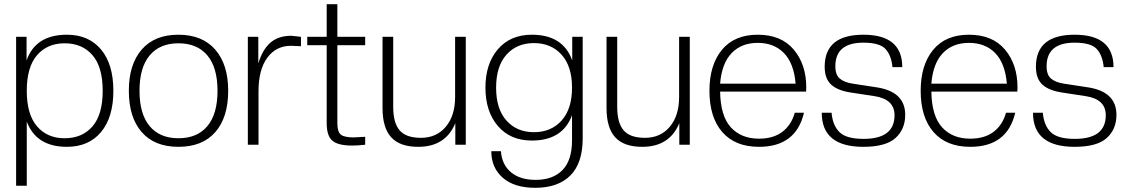

<svg xmlns="http://www.w3.org/2000/svg" viewBox="-20 -692 5395 918"><path d="M300 10Q153 10 108 -111V196H57V-516H107V-403Q150 -526 300 -526Q404 -526 463 -455.5Q522 -385 522 -258Q522 -131 463 -60.5Q404 10 300 10ZM289 -31Q373 -31 422 -87.5Q471 -144 471 -258Q471 -372 422 -428.5Q373 -485 289 -485Q206 -485 157 -428Q108 -371 108 -258Q108 -145 157 -88Q206 -31 289 -31Z M833 10Q719 10 657.5 -60.5Q596 -131 596 -258Q596 -384 657.5 -455Q719 -526 833 -526Q947 -526 1009 -455Q1071 -384 1071 -258Q1071 -131 1009.5 -60.5Q948 10 833 10ZM833 -31Q923 -31 971.5 -89Q1020 -147 1020 -258Q1020 -369 971.5 -427Q923 -485 833 -485Q744 -485 695.5 -427Q647 -369 647 -258Q647 -147 695.5 -89Q744 -31 833 -31Z M1216 0H1165V-516H1215V-389Q1236 -457 1274 -489Q1312 -521 1373 -521Q1376 -521 1419 -516V-471L1371 -473Q1300 -473 1258 -416Q1216 -359 1216 -255Z M1664 4Q1597 4 1569.5 -19Q1542 -42 1542 -104V-476H1449V-516H1542V-672H1593V-516H1726V-476H1593V-103Q1593 -62 1609.5 -48.5Q1626 -35 1671 -35L1726 -38V0Q1690 4 1664 4Z M1980 10Q1892 10 1850.5 -35.5Q1809 -81 1809 -175V-516H1860V-181Q1860 -105 1890.5 -69Q1921 -33 1993 -33Q2067 -33 2111.5 -86Q2156 -139 2156 -228V-516H2207V0H2157V-103Q2110 10 1980 10Z M2523 -20Q2420 -20 2360.5 -89.5Q2301 -159 2301 -273Q2301 -387 2360.5 -456.5Q2420 -526 2523 -526Q2672 -526 2716 -403V-516H2766V-30Q2766 88 2707 147Q2648 206 2539 206Q2439 206 2384 158Q2329 110 2329 31H2375Q2380 96 2423.5 132Q2467 168 2541 168Q2624 168 2669.5 121Q2715 74 2715 -21V-141Q2670 -20 2523 -20ZM2401.5 -115.5Q2451 -60 2533 -60Q2615 -60 2665 -115.5Q2715 -171 2715 -273Q2715 -375 2665 -430.5Q2615 -486 2533 -486Q2451 -486 2401.5 -430.5Q2352 -375 2352 -273Q2352 -171 2401.5 -115.5Z M3051 10Q2963 10 2921.5 -35.5Q2880 -81 2880 -175V-516H2931V-181Q2931 -105 2961.5 -69Q2992 -33 3064 -33Q3138 -33 3182.5 -86Q3227 -139 3227 -228V-516H3278V0H3228V-103Q3181 10 3051 10Z M3609 10Q3495 10 3433.5 -60.5Q3372 -131 3372 -258Q3372 -381 3431.5 -453.5Q3491 -526 3603 -526Q3715 -526 3775 -455Q3835 -384 3835 -273Q3835 -261 3834 -254H3423Q3425 -137 3474.5 -83Q3524 -29 3609 -29Q3678 -29 3721 -62Q3764 -95 3780 -153H3824Q3786 10 3609 10ZM3423 -292H3784Q3776 -389 3728.5 -438Q3681 -487 3603 -487Q3525 -487 3478 -438Q3431 -389 3423 -292Z M4108 10Q3909 10 3909 -153H3956Q3961 -93 3993.5 -60.5Q4026 -28 4109 -28Q4257 -28 4257 -141Q4257 -217 4163 -232L4052 -249Q3987 -258 3955 -286.5Q3923 -315 3923 -373Q3923 -526 4108 -526Q4294 -526 4294 -371H4247Q4242 -426 4214.5 -457Q4187 -488 4108 -488Q3974 -488 3974 -375Q3974 -334 3995.5 -316Q4017 -298 4057 -292L4168 -275Q4308 -255 4308 -143Q4308 -74 4261.5 -32Q4215 10 4108 10Z M4619 10Q4505 10 4443.5 -60.5Q4382 -131 4382 -258Q4382 -381 4441.5 -453.5Q4501 -526 4613 -526Q4725 -526 4785 -455Q4845 -384 4845 -273Q4845 -261 4844 -254H4433Q4435 -137 4484.5 -83Q4534 -29 4619 -29Q4688 -29 4731 -62Q4774 -95 4790 -153H4834Q4796 10 4619 10ZM4433 -292H4794Q4786 -389 4738.5 -438Q4691 -487 4613 -487Q4535 -487 4488 -438Q4441 -389 4433 -292Z M5118 10Q4919 10 4919 -153H4966Q4971 -93 5003.5 -60.5Q5036 -28 5119 -28Q5267 -28 5267 -141Q5267 -217 5173 -232L5062 -249Q4997 -258 4965 -286.5Q4933 -315 4933 -373Q4933 -526 5118 -526Q5304 -526 5304 -371H5257Q5252 -426 5224.5 -457Q5197 -488 5118 -488Q4984 -488 4984 -375Q4984 -334 5005.5 -316Q5027 -298 5067 -292L5178 -275Q5318 -255 5318 -143Q5318 -74 5271.5 -32Q5225 10 5118 10Z"/></svg>

Font: Creato Display Light
Style: Regular
Weight: 300
Version: Version 1.000